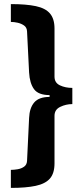

<svg xmlns="http://www.w3.org/2000/svg" viewBox="-20 -756 403 937"><path d="M33 -736Q108 -736 155 -726Q202 -716 224 -690Q246 -664 246 -617V-382Q246 -352 272.5 -339.5Q299 -327 333 -327V-248Q302 -248 274 -234.5Q246 -221 246 -191V41Q246 90 223.5 115.5Q201 141 154 151Q107 161 33 161V73Q48 73 66 70Q84 67 97.5 57.5Q111 48 112 29L122 -180Q124 -229 147 -256Q170 -283 222 -283V-292Q167 -292 146 -321Q125 -350 122 -402L112 -603Q111 -622 97.5 -631.5Q84 -641 66.5 -645Q49 -649 33 -649Z"/></svg>

Font: Archivo Expanded ExtraBold
Style: Regular
Weight: 800
Width: 7
Designer: Hector Gatti
Foundry: Omnibus-Type
Version: Version 2.001; ttfautohint (v1.8.3)